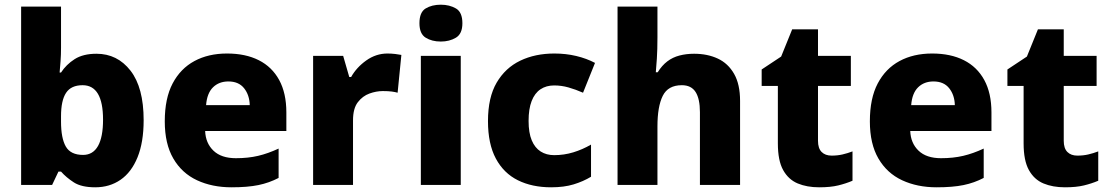

<svg xmlns="http://www.w3.org/2000/svg" viewBox="-20 -788 4728 818"><path d="M240 -585Q240 -555 238 -527.5Q236 -500 234 -479H240Q262 -513 298 -536Q334 -559 391 -559Q480 -559 536 -487Q592 -415 592 -276Q592 -182 566 -118Q540 -54 493.5 -22Q447 10 386 10Q327 10 294.5 -11Q262 -32 240 -57H229L202 0H70V-760H240ZM332 -425Q283 -425 261.5 -392.5Q240 -360 240 -293V-270Q240 -199 260.5 -163.5Q281 -128 334 -128Q376 -128 397.5 -166Q419 -204 419 -278Q419 -425 332 -425Z M947 -560Q1026 -560 1082.5 -531.5Q1139 -503 1169.5 -447Q1200 -391 1200 -309V-230H854Q856 -178 889.5 -146Q923 -114 985 -114Q1037 -114 1079.5 -124Q1122 -134 1167 -155V-30Q1127 -9 1081 0.5Q1035 10 966 10Q884 10 819.5 -20Q755 -50 718.5 -112.5Q682 -175 682 -271Q682 -369 715.5 -432.5Q749 -496 808.5 -528Q868 -560 947 -560ZM953 -441Q913 -441 887.5 -416Q862 -391 858 -340H1044Q1043 -383 1020 -412Q997 -441 953 -441Z M1631 -560Q1647 -560 1664 -558Q1681 -556 1690 -554L1674 -393Q1664 -396 1649 -398Q1634 -400 1611 -400Q1583 -400 1554 -389.5Q1525 -379 1504.5 -352.5Q1484 -326 1484 -275V0H1314V-550H1442L1468 -460H1476Q1499 -501 1540.5 -530.5Q1582 -560 1631 -560Z M1943 -550V0H1773V-550ZM1858 -768Q1895 -768 1922.5 -752Q1950 -736 1950 -689Q1950 -644 1922.5 -627.5Q1895 -611 1858 -611Q1820 -611 1793.5 -627.5Q1767 -644 1767 -689Q1767 -736 1793.5 -752Q1820 -768 1858 -768Z M2328 10Q2247 10 2186.5 -20Q2126 -50 2092.5 -112.5Q2059 -175 2059 -272Q2059 -373 2096 -436Q2133 -499 2196.5 -529.5Q2260 -560 2342 -560Q2391 -560 2435 -549.5Q2479 -539 2515 -520L2464 -393Q2432 -407 2402 -415.5Q2372 -424 2341 -424Q2307 -424 2282.5 -407.5Q2258 -391 2245 -357.5Q2232 -324 2232 -273Q2232 -222 2245.5 -190Q2259 -158 2283.5 -142.5Q2308 -127 2341 -127Q2383 -127 2422.5 -139Q2462 -151 2498 -172V-35Q2465 -15 2424 -2.5Q2383 10 2328 10Z M2781 -629Q2781 -576 2778.5 -538.5Q2776 -501 2774 -480H2782Q2800 -509 2823 -526.5Q2846 -544 2875 -551.5Q2904 -559 2937 -559Q2994 -559 3038 -538.5Q3082 -518 3107.5 -473.5Q3133 -429 3133 -358V0H2962V-310Q2962 -367 2943.5 -396Q2925 -425 2885 -425Q2826 -425 2803.5 -379.5Q2781 -334 2781 -250V0H2611V-760H2781Z M3523 -125Q3548 -125 3569.5 -130Q3591 -135 3612 -143V-18Q3584 -6 3551 2Q3518 10 3470 10Q3418 10 3378.5 -6.5Q3339 -23 3316.5 -63.5Q3294 -104 3294 -177V-422H3225V-492L3308 -547L3355 -663H3465V-550H3605V-422H3465V-188Q3465 -156 3480.5 -140.5Q3496 -125 3523 -125Z M3951 -560Q4030 -560 4086.5 -531.5Q4143 -503 4173.5 -447Q4204 -391 4204 -309V-230H3858Q3860 -178 3893.5 -146Q3927 -114 3989 -114Q4041 -114 4083.5 -124Q4126 -134 4171 -155V-30Q4131 -9 4085 0.5Q4039 10 3970 10Q3888 10 3823.5 -20Q3759 -50 3722.5 -112.5Q3686 -175 3686 -271Q3686 -369 3719.5 -432.5Q3753 -496 3812.5 -528Q3872 -560 3951 -560ZM3957 -441Q3917 -441 3891.5 -416Q3866 -391 3862 -340H4048Q4047 -383 4024 -412Q4001 -441 3957 -441Z M4570 -125Q4595 -125 4616.5 -130Q4638 -135 4659 -143V-18Q4631 -6 4598 2Q4565 10 4517 10Q4465 10 4425.5 -6.5Q4386 -23 4363.5 -63.5Q4341 -104 4341 -177V-422H4272V-492L4355 -547L4402 -663H4512V-550H4652V-422H4512V-188Q4512 -156 4527.5 -140.5Q4543 -125 4570 -125Z"/></svg>

Font: Noto Sans Syriac Eastern ExtraBold
Style: Regular
Weight: 800
Designer: Patrick Giasson and the Monotype Design Team
Foundry: Monotype Imaging Inc.
Version: Version 3.001